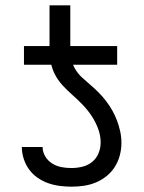

<svg xmlns="http://www.w3.org/2000/svg" viewBox="-20 -693 540 721"><path d="M70 -450V-520H166V-673H244V-520H420V-450ZM248 8Q226 8 203.5 5Q181 2 160 -5.5Q139 -13 120.5 -26Q102 -39 89 -57Q76 -75 69 -97Q62 -119 62 -141H140Q140 -122 150 -105.5Q160 -89 176 -79Q192 -69 210.5 -65.5Q229 -62 248 -62Q269 -62 289.5 -67Q310 -72 326 -85Q342 -98 350 -117.5Q358 -137 358 -158Q358 -184 348.5 -209.5Q339 -235 324.5 -257Q310 -279 291.5 -298.5Q273 -318 253 -335.5Q233 -353 215 -372.5Q197 -392 185 -416Q173 -440 169.5 -466.5Q166 -493 166 -520H244Q244 -499 247 -477.5Q250 -456 260.5 -437Q271 -418 286.5 -403.5Q302 -389 318.5 -375Q335 -361 350 -346Q365 -331 378 -314Q391 -297 401.5 -278.5Q412 -260 419.5 -240Q427 -220 431.5 -199Q436 -178 436 -156Q436 -133 430 -110Q424 -87 411.5 -67Q399 -47 380.5 -32Q362 -17 340.5 -8Q319 1 295.5 4.5Q272 8 248 8Z"/></svg>

Font: Iosevka Fuck
Style: Regular
Weight: 400
Monospace: yes
Designer: Belleve Invis
Foundry: Belleve Invis
Version: Version 28.0.7; ttfautohint (v1.8.3)